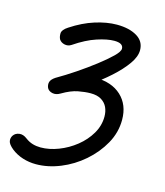

<svg xmlns="http://www.w3.org/2000/svg" viewBox="-121 -754 718 838"><g transform="rotate(15 238.0 -335.0)"><path d="M-11 -89Q-2 -102 15.5 -104.5Q33 -107 51 -93Q67 -81 84 -76Q101 -71 120 -71Q159 -71 200.5 -87Q242 -103 277 -131Q312 -159 333.5 -195.5Q355 -232 355 -273Q355 -296 346.5 -314.5Q338 -333 319.5 -344.5Q301 -356 271 -356Q246 -356 214.5 -350Q183 -344 144 -321L104 -381Q141 -398 165.5 -407Q190 -416 208 -420.5Q226 -425 241 -426Q256 -427 273 -427Q347 -427 390 -387Q433 -347 433 -279Q433 -222 404.5 -171Q376 -120 330 -80Q284 -40 228.5 -17.5Q173 5 119 5Q88 5 59.5 -4Q31 -13 8 -31Q-14 -49 -16.5 -63Q-19 -77 -11 -89ZM81 -548Q75 -559 75.5 -575Q76 -591 101 -607Q154 -642 206.5 -658.5Q259 -675 304 -675Q360 -675 395 -654Q430 -633 430 -593Q430 -564 406 -530Q382 -496 342 -460Q302 -424 250.5 -388.5Q199 -353 144 -321Q126 -310 109 -313.5Q92 -317 85 -330Q79 -344 82.5 -356.5Q86 -369 104 -381Q144 -404 187 -433Q230 -462 267.5 -491Q305 -520 328.5 -543Q352 -566 352 -579Q352 -604 311 -604Q280 -604 234 -589Q188 -574 135 -538Q121 -529 105 -532.5Q89 -536 81 -548Z"/></g></svg>

Font: Edu QLD Beginner Medium
Style: Regular
Weight: 500
Designer: Tina and Corey Anderson
Foundry: Google for Education
Version: Version 1.003